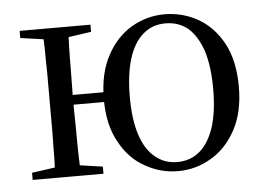

<svg xmlns="http://www.w3.org/2000/svg" viewBox="-41 -524 821 589"><g transform="rotate(-5 369.0 -229.5)"><path d="M38 0H256V-22L159 -36H137L38 -22ZM38 -437 137 -423H159L256 -437V-459H38ZM107 0H187Q186 -22 185 -59Q184 -96 184 -138Q183 -179 183 -213V-253Q183 -284 184 -324Q184 -363 185 -400Q186 -437 187 -459H107Q109 -437 110 -400Q110 -363 111 -324Q111 -284 111 -253V-206Q111 -175 111 -136Q110 -96 110 -59Q109 -22 107 0ZM137 -219H334V-249H137ZM485 12Q540 12 587 -16Q634 -43 664 -98Q693 -152 693 -230Q693 -310 664 -364Q635 -417 588 -444Q540 -471 485 -471Q431 -471 384 -444Q336 -416 307 -362Q277 -307 277 -227Q277 -148 307 -95Q336 -41 384 -15Q431 12 485 12ZM485 -16Q445 -16 416 -41Q387 -65 372 -112Q357 -159 357 -227Q357 -297 372 -345Q387 -393 416 -418Q445 -443 485 -443Q526 -443 555 -419Q583 -394 599 -347Q614 -299 614 -230Q614 -161 599 -113Q583 -65 555 -41Q526 -16 485 -16Z"/></g></svg>

Font: Source Serif 4 48pt
Style: Regular
Weight: 400
Designer: Frank Grie√ühammer
Foundry: Adobe Systems Incorporated
Version: Version 4.004;hotconv 1.0.116;makeotfexe 2.5.65601